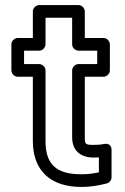

<svg xmlns="http://www.w3.org/2000/svg" viewBox="-20 -703 494 758"><path d="M300.8 -15C199.8 -15 159.7 -56.2 159.7 -146V-425C159.7 -440.1 145.4 -450 134.7 -450H75V-503H134.7C149.8 -503 159.7 -517.3 159.7 -528V-633H264.8V-528C264.8 -512.9 279.1 -503 289.8 -503H363.8V-450H289.8C274.7 -450 264.8 -435.7 264.8 -425V-161C264.8 -109.4 297.1 -81 349.2 -81C356.2 -81 365.4 -81.3 370.4 -81.6V-22.7C349.2 -18.1 328 -15 300.8 -15ZM300.8 35C341.2 35 372.3 28.6 401.5 21.2C411.3 18.8 420.4 8.9 420.4 -3V-110C420.4 -139.2 395.9 -135.8 389.9 -134.4C379.6 -132.1 365.6 -131 349.2 -131C316.4 -131 314.8 -134.1 314.8 -161V-400H388.8C399.5 -400 413.8 -409.9 413.8 -425V-528C413.8 -538.7 403.9 -553 388.8 -553H314.8V-658C314.8 -668.7 304.9 -683 289.8 -683H134.7C124 -683 109.7 -673.1 109.7 -658V-553H50C39.3 -553 25 -543.1 25 -528V-425C25 -414.3 34.9 -400 50 -400H109.7V-146C109.7 -30.7 178.2 35 300.8 35Z"/></svg>

Font: Asimov
Style: WidOu
Weight: 500
Designer: Google
Version: Version 2.000980; 2014